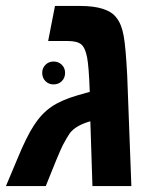

<svg xmlns="http://www.w3.org/2000/svg" viewBox="-39 -626 538 646"><path d="M146 -606H230Q324 -606 353 -566Q370 -545 377 -506Q384 -469 389 -372L403 0H272L265 -218Q216 -204 196 -178Q187 -165 172 -137Q157 -106 115 0H-19L18 -88Q50 -166 75 -204Q100 -243 133 -266Q166 -289 221 -305L263 -317Q260 -403 254 -433Q248 -465 234.5 -476.5Q221 -488 189 -488H123ZM103 -381Q103 -397 114 -408Q125 -419 141 -419Q158 -419 169 -408Q180 -397 180 -381Q180 -364 169 -353Q158 -342 141 -342Q125 -342 114 -353Q103 -364 103 -381Z"/></svg>

Font: Libra Sans
Style: Bold Italic
Weight: 700
Italic angle: -12°
Foundry: Context Ltd
Version: Version 1.002